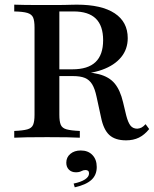

<svg xmlns="http://www.w3.org/2000/svg" viewBox="-20 -591 660 824"><path d="M41.1 0V-29Q79 -30.6 97.6 -35.9Q116.1 -41.1 122.2 -55.6Q128.2 -70.2 128.2 -98.4V-472.6Q128.2 -501.6 122.2 -515.7Q116.1 -529.8 97.6 -535.5Q79 -541.1 41.1 -541.9V-571Q56.5 -570.2 89.9 -569.8Q123.4 -569.4 170.2 -569.4Q196 -569.4 217.3 -569.4Q238.7 -569.4 256 -569.8Q273.4 -570.2 286.7 -570.6Q300 -571 309.7 -571Q416.1 -571 472.2 -533.9Q528.2 -496.8 528.2 -427.4Q528.2 -379.8 499.6 -345.2Q471 -310.5 418.1 -291.5Q365.3 -272.6 291.9 -272.6H186.3V-293.5H290.3Q357.3 -293.5 389.9 -324.6Q422.6 -355.6 422.6 -418.5Q422.6 -480.6 391.1 -511.3Q359.7 -541.9 296 -541.9H234.7V-98.4Q234.7 -70.2 240.7 -55.6Q246.8 -41.1 265.7 -35.9Q284.7 -30.6 322.6 -29V0Q283.1 -2.4 182.3 -2.4Q79.8 -2.4 41.1 0ZM521 11.3Q474.2 11.3 449.2 -11.7Q424.2 -34.7 413.7 -87.1L394.4 -175.8Q387.1 -210.5 375.4 -229.4Q363.7 -248.4 344.4 -256.5Q325 -264.5 293.5 -264.5H192.7V-283.9H285.5Q360.5 -283.9 404.4 -272.6Q448.4 -261.3 472.2 -232.7Q496 -204 508.1 -152.4L521.8 -95.2Q529.8 -64.5 540.3 -51.6Q550.8 -38.7 569.4 -38.7Q579 -39.5 587.1 -43.5Q595.2 -47.6 604.8 -58.1L620.2 -37.1Q600 -12.1 576.2 -0.4Q552.4 11.3 521 11.3ZM300.8 212.9 296 196.8Q327.4 190.3 344.8 179Q362.1 167.7 362.1 153.2Q362.1 138.7 346.8 138.7Q337.9 138.7 329 143.5Q320.2 148.4 305.6 148.4Q287.1 148.4 275.8 137.1Q264.5 125.8 264.5 107.3Q264.5 83.9 281.9 69.4Q299.2 54.8 326.6 54.8Q358.1 54.8 376.6 74.2Q395.2 93.5 395.2 125.8Q395.2 160.5 371.8 181.5Q348.4 202.4 300.8 212.9Z"/></svg>

Font: Playfair SemiBold
Style: Regular
Weight: 600
Designer: Claus Eggers Sørensen
Foundry: Claus Eggers Sørensen
Version: Version 2.001;gftools[0.9.30]